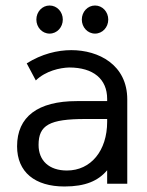

<svg xmlns="http://www.w3.org/2000/svg" viewBox="-20 -667 535 697"><path d="M160 -647C133 -647 112 -624 112 -596C112 -568 133 -545 160 -545C187 -545 208 -568 208 -596C208 -624 187 -647 160 -647ZM325 -647C298 -647 277 -624 277 -596C277 -568 298 -545 325 -545C352 -545 373 -568 373 -596C373 -624 352 -647 325 -647ZM442 -306C442 -432 338 -485 239 -485C188 -485 131 -471 77 -437L110 -375C146 -410 198 -421 231 -422C319 -422 369 -380 369 -308V-300H259C117 -300 42 -243 42 -136C42 -42 107 10 214 10C291 10 337 -11 369 -49V0H442ZM369 -235V-225C369 -120 310 -48 223 -48C158 -48 120 -84 120 -141C120 -213 160 -235 290 -235Z"/></svg>

Font: Mint Spirit
Style: Regular
Weight: 400
Designer: HARENDAL Hirwen
Foundry: Arkandis Digital Foundry.
Version: Version 1.004;FFEdit